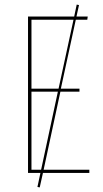

<svg xmlns="http://www.w3.org/2000/svg" viewBox="-20 -753 447 836"><path d="M369 0H167L153 63L143 61L156 0H102V-681H303L314 -733L324 -731L313 -681H362L360 -667H310L245 -367H326V-354H243L170 -14H369ZM117 -367H235L300 -667H117ZM159 -14 232 -354H117V-14Z"/></svg>

Font: Fira Sans Compressed Hair
Style: Regular
Weight: 100
Width: 1
Designer: bBox Type GmbH & Carrois Corporate GbR & Edenspiekermann AG
Foundry: bBox Type GmbH & Carrois Corporate GbR & Edenspiekermann AG
Version: Version 4.301